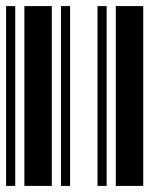

<svg xmlns="http://www.w3.org/2000/svg" viewBox="-20 -610 520 630"><path d="M0 0V-590H30V0ZM60 0V-590H150V0ZM180 0V-590H210V0ZM300 0V-590H330V0ZM360 0V-590H450V0Z"/></svg>

Font: Libre Barcode 39
Style: Regular
Weight: 400
Version: Version 1.005; ttfautohint (v1.8.3)